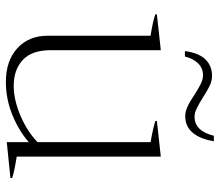

<svg xmlns="http://www.w3.org/2000/svg" viewBox="-66 -654 730 637"><g transform="rotate(90 298.5 -335.0)"><path d="M167 -584H149Q155 -630 176.5 -652Q198 -674 231 -674Q248 -674 264.5 -666Q281 -658 304 -643Q325 -630 339.5 -623Q354 -616 367 -616Q414 -616 430 -680H448Q441 -635 420 -610Q399 -585 365 -585Q350 -585 333.5 -592.5Q317 -600 295 -615Q273 -629 258 -636.5Q243 -644 229 -644Q206 -644 190 -628Q174 -612 167 -584ZM570 -11V-5L451 7V-66Q415 -34 362 -12Q309 10 251 10Q181 10 139.5 -28Q98 -66 98 -129V-470Q48 -478 27 -486V-491L146 -504V-139Q146 -76 178.5 -46Q211 -16 264 -16Q311 -16 363.5 -38.5Q416 -61 451 -95V-470Q401 -479 381 -486V-491L499 -504V-26Q549 -18 570 -11Z"/></g></svg>

Font: Trirong ExtraLight
Style: Regular
Weight: 275
Designer: Katatrad Team
Foundry: CadsonDemak
Version: Version 1.001